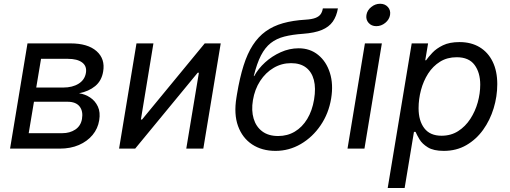

<svg xmlns="http://www.w3.org/2000/svg" viewBox="-20 -771 2646 996"><path d="M32.2 0 122.6 -545.9H345.7Q435.5 -545.9 481 -505.6Q526.4 -465.3 515.1 -399.9Q507.3 -352.1 473.9 -324.5Q440.4 -296.9 390.1 -287.1Q421.4 -282.7 447.8 -265.1Q474.1 -247.6 487.8 -218Q501.5 -188.5 494.6 -147Q487.8 -104 460.2 -70.8Q432.6 -37.6 389.2 -18.8Q345.7 0 290 0ZM128.9 -80.1H303.2Q342.3 -80.1 370.6 -98.9Q398.9 -117.7 405.3 -153.8Q412.1 -194.3 392.8 -218.8Q373.5 -243.2 330.1 -243.2H156.2ZM168 -316.9H308.1Q356 -316.9 387.9 -336.9Q419.9 -356.9 425.8 -393.6Q431.2 -428.2 406 -447Q380.9 -465.8 332.5 -465.8H192.9Z M1034.7 0H946.3L1011.7 -393.6H1005.4L681.2 0H597.7L688 -545.9H775.9L710.9 -150.9H716.8L1042 -545.9H1125Z M1409.2 11.7Q1338.9 11.7 1288.1 -21.7Q1237.3 -55.2 1214.8 -117.2Q1192.4 -179.2 1206.5 -264.6L1209.5 -283.2Q1223.6 -367.7 1243.4 -430.4Q1263.2 -493.2 1291.5 -536.9Q1319.8 -580.6 1358.4 -608.4Q1397 -636.2 1448 -650.6Q1499 -665 1564.5 -668.9Q1597.7 -670.9 1616.2 -678Q1634.8 -685.1 1643.3 -697.3Q1651.9 -709.5 1654.8 -727.5H1732.9Q1726.1 -687 1706.3 -658.9Q1686.5 -630.9 1649.2 -615.5Q1611.8 -600.1 1552.2 -595.7Q1496.1 -591.8 1455.1 -581.3Q1414.1 -570.8 1384.5 -547.6Q1355 -524.4 1333.7 -483.2Q1312.5 -441.9 1296.4 -376.5H1298.8Q1319.3 -414.6 1355.2 -447.3Q1391.1 -480 1436.3 -500.2Q1481.4 -520.5 1529.3 -520.5Q1588.4 -520.5 1630.6 -486.1Q1672.9 -451.7 1691.4 -392.8Q1710 -334 1697.8 -259.8Q1685.1 -182.6 1643.3 -121.1Q1601.6 -59.6 1540.5 -23.9Q1479.5 11.7 1409.2 11.7ZM1422.9 -65.4Q1471.2 -65.4 1509.5 -88.4Q1547.9 -111.3 1573.7 -153.8Q1599.6 -196.3 1609.4 -255.4Q1619.1 -314 1608.2 -356Q1597.2 -397.9 1567.4 -420.7Q1537.6 -443.4 1489.7 -443.4Q1440.9 -443.4 1399.4 -418.9Q1357.9 -394.5 1329.6 -351.1Q1301.3 -307.6 1292 -251Q1283.2 -197.8 1295.7 -155.8Q1308.1 -113.8 1340.3 -89.6Q1372.6 -65.4 1422.9 -65.4Z M1782.7 0 1873 -545.9H1960.9L1870.6 0ZM1932.1 -635.3Q1907.2 -635.3 1892.1 -652.3Q1877 -669.4 1880.9 -693.4Q1884.8 -717.8 1905.8 -734.6Q1926.8 -751.5 1951.7 -751.5Q1977.1 -751.5 1992.2 -734.6Q2007.3 -717.8 2003.4 -693.4Q1999.5 -669.4 1978.5 -652.3Q1957.5 -635.3 1932.1 -635.3Z M1991.2 204.1 2115.7 -545.9H2200.7L2186 -458.5H2190.4Q2202.1 -475.1 2222.9 -497.3Q2243.7 -519.5 2277.8 -536.1Q2312 -552.7 2363.8 -552.7Q2423.8 -552.7 2467.8 -526.4Q2511.7 -500 2535.6 -451.2Q2559.6 -402.3 2559.6 -334.5Q2559.6 -271 2540.8 -209.2Q2522 -147.5 2486.3 -97.7Q2450.7 -47.9 2399.2 -18.1Q2347.7 11.7 2282.2 11.7Q2229 11.7 2199.5 -6.6Q2169.9 -24.9 2156 -48.3Q2142.1 -71.8 2135.7 -86.9H2127.4L2079.1 204.1ZM2270.5 -66.9Q2319.3 -66.9 2356.7 -90.8Q2394 -114.7 2419.7 -154.1Q2445.3 -193.4 2458.3 -240Q2471.2 -286.6 2471.2 -332Q2471.2 -394.5 2441.7 -434.3Q2412.1 -474.1 2349.1 -474.1Q2299.8 -474.1 2262.7 -450.9Q2225.6 -427.7 2200.9 -389.2Q2176.3 -350.6 2163.8 -303.7Q2151.4 -256.8 2151.4 -209.5Q2151.4 -144.5 2181.2 -105.7Q2210.9 -66.9 2270.5 -66.9Z"/></svg>

Font: Inter Variable
Style: Italic
Weight: 400
Italic angle: -9.39999°
Designer: Rasmus Andersson
Foundry: rsms
Version: Version 4.001;git-9221beed3